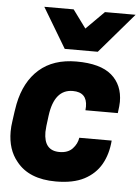

<svg xmlns="http://www.w3.org/2000/svg" viewBox="-55 -823 643 880"><g transform="rotate(5 266.5 -383.5)"><path d="M375 -596H223L113 -780H248L309 -697L392 -780H533ZM235 13Q111 13 53 -61Q9 -114 9 -197Q9 -220 13 -246Q19 -293 25 -325Q46 -429 111 -486Q176 -543 282 -543Q392 -543 444 -498.5Q496 -454 496 -376Q496 -359 491 -324H342L343 -341Q343 -407 277 -407Q192 -407 176 -284Q168 -226 168 -209Q168 -123 240 -123Q279 -123 300 -145.5Q321 -168 325 -196H474Q469 -133 442.5 -86.5Q416 -40 365.5 -13.5Q315 13 235 13Z"/></g></svg>

Font: Tanohe Sans
Style: Bold Italic
Weight: 700
Designer: Village Type and Design LLC & Cristiano Sobral
Foundry: Cooper Hewitt Smithsonian Design Museum
Version: Version 1.00;September 29, 2021;FontCreator 13.0.0.2655 64-b